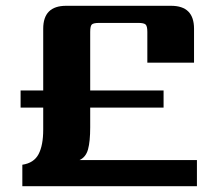

<svg xmlns="http://www.w3.org/2000/svg" viewBox="-20 -642 742 662"><path d="M659 -90V0H57V-74Q97 -80 113 -110.5Q129 -141 129 -195V-271H51V-330H129V-543Q129 -622 208 -622H570Q649 -622 649 -543V-426H488V-532Q488 -552 482 -557.5Q476 -563 457 -563H322Q302 -563 296.5 -557.5Q291 -552 291 -532V-330H544V-271H291V-203Q291 -154 283.5 -127Q276 -100 254 -90Z"/></svg>

Font: Sarpanch
Style: Bold
Weight: 700
Designer: Manushi Parikh (Devanagari and Latin), Jyotish Sonowal (Devanagari)
Foundry: Indian Type Foundry
Version: Version 2.004;PS 1.0;hotconv 1.0.78;makeotf.lib2.5.61930; tt